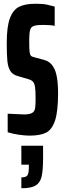

<svg xmlns="http://www.w3.org/2000/svg" viewBox="-20 -716 343 1025"><path d="M21 -10V-109Q93 -105 109 -105Q145 -105 158 -118Q166 -126 168 -142Q170 -158 170 -190Q170 -233 167 -252Q164 -271 156 -280Q148 -289 129 -294L75 -310Q48 -317 35.5 -336.5Q23 -356 19.5 -389Q16 -422 16 -486Q16 -574 33 -619Q50 -664 82.5 -680Q115 -696 170 -696Q208 -696 229.5 -691.5Q251 -687 272 -681V-578Q250 -583 211 -583Q180 -583 165 -579Q150 -575 144 -564Q139 -554 137.5 -537.5Q136 -521 136 -491Q136 -454 138 -439Q140 -424 145 -418.5Q150 -413 164 -410L213 -397Q248 -388 265 -358Q290 -320 290 -218Q290 -120 273.5 -71.5Q257 -23 225.5 -7.5Q194 8 138 8Q112 8 79 3Q46 -2 21 -10ZM134 177V163H94V62H210V126Q210 194 202 227Q194 260 170 274.5Q146 289 94 289V231Q119 231 126.5 220Q134 209 134 177Z"/></svg>

Font: Saira Ultra Condensed ExtraBold
Style: Regular
Weight: 800
Width: 1
Designer: Hector Gatti with collaboration of the Omnibus-Type team
Foundry: Omnibus-Type
Version: Version 1.001; ttfautohint (v1.8)